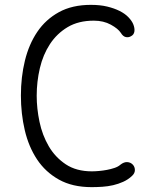

<svg xmlns="http://www.w3.org/2000/svg" viewBox="-20 -760 640 790"><path d="M66 -367Q66 -443 82.5 -510.5Q99 -578 133.5 -629Q168 -680 222.5 -710Q277 -740 354 -740Q392 -740 421 -733Q450 -726 472 -715Q494 -704 508 -689.5Q522 -675 528 -661Q535 -644 533 -630.5Q531 -617 519 -611Q509 -605 497.5 -607.5Q486 -610 477 -625Q466 -642 436 -658.5Q406 -675 366 -675Q303 -675 258.5 -648.5Q214 -622 185.5 -578.5Q157 -535 144 -479.5Q131 -424 131 -366Q131 -314 142.5 -259Q154 -204 180.5 -158.5Q207 -113 250.5 -84Q294 -55 358 -55Q371 -55 387.5 -56.5Q404 -58 420 -61Q436 -64 451 -69Q466 -74 475 -82Q490 -94 504 -93Q518 -92 527 -82Q535 -73 535 -60Q535 -47 523 -36Q507 -21 487 -12Q467 -3 445.5 2Q424 7 401 8.5Q378 10 357 10Q278 10 222.5 -21Q167 -52 132.5 -104Q98 -156 82 -224Q66 -292 66 -367Z"/></svg>

Font: Maple Mono NL ExtraLight
Style: Regular
Weight: 275
Monospace: yes
Designer: subframe7536
Version: Version 7.000